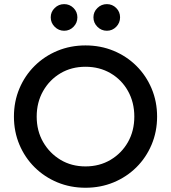

<svg xmlns="http://www.w3.org/2000/svg" viewBox="-20 -887 821 922"><path d="M390.6 14.6Q318.4 14.6 255.9 -11.2Q193.4 -37.1 146.5 -83.5Q99.6 -129.9 73.2 -192.4Q46.9 -254.9 46.9 -327.1Q46.9 -399.4 73.2 -461.9Q99.6 -524.4 146.5 -570.8Q193.4 -617.2 255.9 -643.1Q318.4 -668.9 390.6 -668.9Q462.9 -668.9 525.4 -643.1Q587.9 -617.2 634.8 -570.8Q681.6 -524.4 708 -461.9Q734.4 -399.4 734.4 -327.1Q734.4 -254.9 708 -192.4Q681.6 -129.9 634.8 -83.5Q587.9 -37.1 525.4 -11.2Q462.9 14.6 390.6 14.6ZM390.6 -87.9Q458 -87.9 511.2 -119.6Q564.5 -151.4 594.7 -205.1Q625 -258.8 625 -327.1Q625 -395.5 594.7 -449.7Q564.5 -503.9 511.2 -535.2Q458 -566.4 390.6 -566.4Q323.2 -566.4 270.5 -535.2Q217.8 -503.9 187 -449.7Q156.2 -395.5 156.2 -327.1Q156.2 -258.8 187 -205.1Q217.8 -151.4 270.5 -119.6Q323.2 -87.9 390.6 -87.9ZM493.2 -739.3Q466.8 -739.3 447.8 -758.3Q428.7 -777.3 428.7 -803.7Q428.7 -830.1 447.8 -848.6Q466.8 -867.2 493.2 -867.2Q519.5 -867.2 538.1 -848.6Q556.6 -830.1 556.6 -803.7Q556.6 -777.3 538.1 -758.3Q519.5 -739.3 493.2 -739.3ZM288.1 -739.3Q261.7 -739.3 242.7 -758.3Q223.6 -777.3 223.6 -803.7Q223.6 -830.1 242.7 -848.6Q261.7 -867.2 288.1 -867.2Q314.5 -867.2 333 -848.6Q351.6 -830.1 351.6 -803.7Q351.6 -777.3 333 -758.3Q314.5 -739.3 288.1 -739.3Z"/></svg>

Font: Sen Medium
Style: Regular
Weight: 500
Designer: Kosal Sen, Philatype
Foundry: Philatype
Version: Version 2.000;gftools[0.9.31]